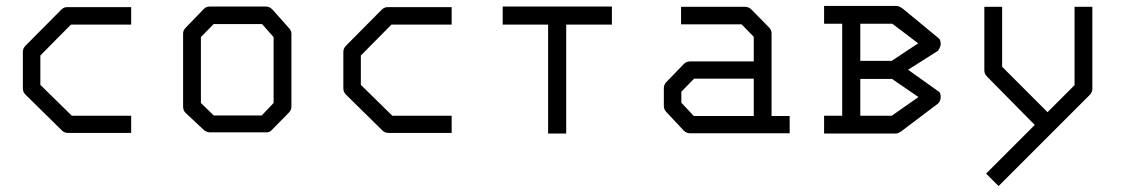

<svg xmlns="http://www.w3.org/2000/svg" viewBox="-20 -499 3820 647"><path d="M422 -475V-416H219L116 -312V-213L222 -109H422V-51H210Q197 -51 189 -59L66 -180Q57 -189 57 -201V-324Q57 -336 66 -345L186 -466Q195 -475 206 -475Z M657 -374V-152L700 -110H862L902 -152V-374L863 -418H700ZM607 -407 668 -470Q675 -477 688 -477H876Q888 -477 898 -467L954 -404Q962 -396 962 -385V-140Q962 -128 953 -119L895 -60Q889 -53 877.5 -53H874H688Q677.5 -53 668 -60L606 -118Q597 -126 597 -140V-387Q597 -397 607 -407Z M1502 -475V-416H1299L1196 -312V-213L1302 -109H1502V-51H1290Q1277 -51 1269 -59L1146 -180Q1137 -189 1137 -201V-324Q1137 -336 1146 -345L1266 -466Q1275 -475 1286 -475Z M1674 -477H2042V-416H1888V-49H1827V-416H1674Z M2520 -108V-234H2319L2276 -190V-153L2318 -108ZM2580 -108H2641V-50H2305Q2293 -50 2284 -59L2226 -121Q2217 -130 2217 -142V-202Q2217 -214 2226 -223L2285 -284Q2293 -292 2306 -292H2520V-375L2479 -417H2275V-476H2491Q2503 -476 2512 -467L2571 -407Q2580 -398 2580 -387Z M2818 -109V-419H2757V-479H3000Q3010 -479 3022 -470L3142 -371Q3150 -365.5 3150 -351Q3150 -341.5 3141 -328L3040 -264L3141 -192Q3150 -188.5 3150 -172Q3150 -159 3141 -150L3019 -58Q3007 -49 2998 -49H2757V-109ZM2986 -233H2879V-109H2985L3075 -172ZM2985 -294 3074 -353 2987 -419H2879V-294Z M3467 -78 3306 -241Q3297 -250 3297 -262V-476H3357V-274L3510 -121L3601 -212V-476H3661V-200Q3661 -188 3652 -179L3345 128L3303 86Z"/></svg>

Font: 3270 Nerd Font Mono
Style: Regular
Weight: 400
Monospace: yes
Version: Version 3.0.1;Nerd Fonts 3.0.0